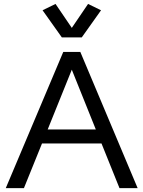

<svg xmlns="http://www.w3.org/2000/svg" viewBox="-20 -971 740 991"><path d="M9.8 0 306.6 -703.1H394.5L690.4 0H596.7L503.9 -230.5H196.8L103.5 0ZM350.6 -611.3 226.1 -302.7H474.6ZM266.6 -950.7 350.6 -827.1 434.6 -950.7 501.5 -918 401.9 -777.8H299.3L199.7 -918Z"/></svg>

Font: Schibsted Grotesk
Style: Regular
Weight: 400
Designer: Bakken & Baeck AS, Henrik Kongsvoll
Foundry: Schibsted ASA
Version: Version 1.100; ttfautohint (v1.8.4.7-5d5b);gftools[0.9.25]